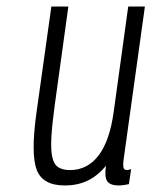

<svg xmlns="http://www.w3.org/2000/svg" viewBox="-20 -557 463 587"><path d="M304 -50Q299 -17 307.5 -3.5Q316 10 344 10Q350 10 357.5 9Q365 8 374 6L381 -40Q371 -37 369 -37Q358 -37 357 -47Q356 -57 358 -70L423 -537H372L328 -218Q322 -173 310.5 -139Q299 -105 282 -82.5Q265 -60 243 -48.5Q221 -37 194 -37Q172 -37 158.5 -45.5Q145 -54 140 -76Q135 -98 137 -136Q139 -174 147 -233L189 -537H137L91 -209Q74 -84 92.5 -37Q111 10 178 10Q217 10 247.5 -4.5Q278 -19 304 -50Z"/></svg>

Font: Secuela ExtLt
Style: Italic
Weight: 200
Italic angle: -8°
Designer: Fernando Haro
Foundry: deFharo
Version: Version 1.704